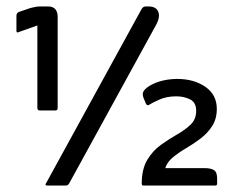

<svg xmlns="http://www.w3.org/2000/svg" viewBox="-20 -576 753 596"><path d="M96 -497 37 -476Q31 -473 31 -481V-527Q31 -536 39 -539L74 -551Q82 -553 89.5 -554.5Q97 -556 104 -556H129Q159 -556 159 -523V-241Q159 -233 152 -233H104Q96 -233 96 -241ZM128 0Q117 0 124 -9L419 -547Q424 -556 432 -556H441Q465 -556 471.5 -539Q478 -522 463 -496L196 -9Q192 0 184 0ZM493 -54H617Q634 -54 644 -48Q654 -42 654 -22V-6Q654 0 648 0H425Q420 0 420 -6Q420 -51 437 -79.5Q454 -108 479 -126Q504 -144 529.5 -158.5Q555 -173 572 -189.5Q589 -206 589 -232Q589 -258 570 -267.5Q551 -277 527 -277Q497 -277 474 -266.5Q451 -256 445 -252Q442 -249 438.5 -249.5Q435 -250 433 -254L426 -271Q421 -283 425 -291.5Q429 -300 445 -310Q464 -321 486 -326Q508 -331 530 -331Q582 -331 617.5 -306.5Q653 -282 653 -238Q653 -207 638.5 -184.5Q624 -162 602 -145.5Q580 -129 557 -115.5Q534 -102 516.5 -87.5Q499 -73 493 -54Z"/></svg>

Font: Zain
Style: Regular
Weight: 400
Designer: Zain,Boutros
Foundry: Mobile Telecommunications Company (Zain), 2024
Version: Version 1.51; ttfautohint (v1.8.4)